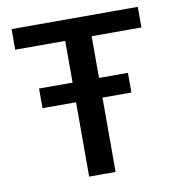

<svg xmlns="http://www.w3.org/2000/svg" viewBox="-75 -712 718 779"><g transform="rotate(-10 284.0 -322.0)"><path d="M230 0V-306.2H91.8V-387.2H230V-559.1H23.9V-644H543.9V-559.1H338.9V-387.2H458V-306.2H338.9V0Z"/></g></svg>

Font: Kanit
Style: Regular
Weight: 400
Designer: Katatrad Team
Foundry: CadsonDemak
Version: Version 1.000;PS 001.000;hotconv 1.0.88;makeotf.lib2.5.64775